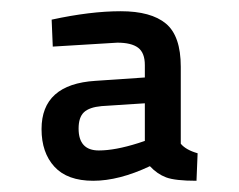

<svg xmlns="http://www.w3.org/2000/svg" viewBox="-20 -679 426 342"><path d="M302 -560V-423Q311 -412 332 -406L330 -357Q292 -357 276 -363Q260 -369 247 -383Q192 -357 146 -357Q100 -357 77 -382Q54 -407 54 -449Q54 -529 150 -535L238 -541V-563Q238 -585 226 -594Q214 -603 189 -603L74 -596L72 -644Q141 -659 195 -659Q249 -659 275.5 -637Q302 -615 302 -560ZM120 -450Q120 -411 156 -411Q185 -411 226 -424L238 -428V-495L161 -490Q139 -488 129.5 -479Q120 -470 120 -450Z"/></svg>

Font: Titillium Web
Style: Regular
Weight: 400
Version: Version 1.001;PS 57.000;hotconv 1.0.70;makeotf.lib2.5.55311